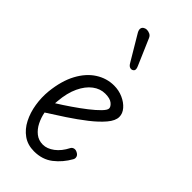

<svg xmlns="http://www.w3.org/2000/svg" viewBox="-271 -946 1025 1025"><g transform="rotate(45 242.0 -433.0)"><path d="M216 10Q167.5 10 132.8 -14.8Q98 -39.5 77 -80.8Q56 -122 48 -172Q40 -222 45 -272Q54.5 -360 86.8 -419.8Q119 -479.5 167 -510.2Q215 -541 270.5 -541Q306.5 -541 338 -527Q369.5 -513 389 -490.5Q408.5 -468 408.5 -442Q408.5 -413.5 379.8 -379.5Q351 -345.5 305.5 -310Q260 -274.5 208 -240.2Q156 -206 109.5 -176.5Q115.5 -144.5 130.2 -115Q145 -85.5 168.5 -67Q192 -48.5 224 -48.5Q255.5 -48.5 287.2 -72.2Q319 -96 341 -139.5Q346 -149 357.5 -151.8Q369 -154.5 381.5 -147Q394 -140.5 397 -129.5Q400 -118.5 394.5 -109Q366 -58 322.2 -24Q278.5 10 216 10ZM114 -251Q149.5 -273 188.5 -299.8Q227.5 -326.5 261.5 -353Q295.5 -379.5 316.8 -401.5Q338 -423.5 338 -435.5Q338 -449 321 -463Q304 -477 267.5 -477Q230 -477 197.5 -452.5Q165 -428 143 -381.5Q121 -335 115.5 -269ZM245 -687.5 160.5 -829.5Q152.5 -844 154 -854Q155.5 -864 163.8 -869.5Q172 -875 182.5 -875.5Q194 -875.5 205.5 -870.2Q217 -865 222.5 -852L286 -704.5Q290.5 -694.5 291.2 -687.8Q292 -681 289.8 -676.8Q287.5 -672.5 282 -669.5Q274 -665 263.8 -668.5Q253.5 -672 245 -687.5Z"/></g></svg>

Font: Edu SA Hand Cursive
Style: Regular
Weight: 400
Designer: Tina and Corey Anderson, Eben Sorkin, Mirko Velimirovic
Foundry: Google for Education
Version: Version 2.000